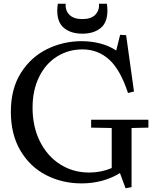

<svg xmlns="http://www.w3.org/2000/svg" viewBox="-20 -970 821 1026"><path d="M416 -750Q468 -750 516 -737.5Q564 -725 601 -700L622 -784L654 -782L696 -481L664 -473Q623 -598 563 -652Q503 -706 420 -706Q345 -706 284 -667.5Q223 -629 188.5 -558Q154 -487 154 -394Q154 -293 193.5 -214Q233 -135 302 -91.5Q371 -48 456 -48Q521 -48 577 -72V-286L467 -288V-330H773V-288L683 -286V30L651 36L621 -45Q530 10 416 10Q313 10 227 -34Q141 -78 89.5 -164.5Q38 -251 38 -373Q38 -496 92 -581Q146 -666 232.5 -708Q319 -750 416 -750ZM420 -868Q467 -868 489.5 -891.5Q512 -915 509 -950H551Q554 -931 554 -913Q554 -849 517 -819.5Q480 -790 420 -790Q360 -790 323 -819.5Q286 -849 286 -913Q286 -931 289 -950H331Q328 -915 350.5 -891.5Q373 -868 420 -868Z"/></svg>

Font: Minipax
Style: Regular
Weight: 400
Designer: Raphaël Ronot, Igor Stepanchenko (Cyrillic)
Foundry: steppetype
Version: Version 1.002